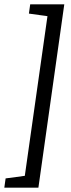

<svg xmlns="http://www.w3.org/2000/svg" viewBox="-83 -719 327 890"><path d="M-57 108 32 96 137 -644 51 -656 57 -699H215L95 151H-63Z"/></svg>

Font: Faustina VF Beta
Style: Italic
Weight: 400
Italic angle: -8°
Designer: Alfonso Garcia
Foundry: Omnibus-Type
Version: Version 1.006